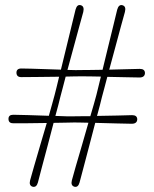

<svg xmlns="http://www.w3.org/2000/svg" viewBox="-20 -723 598 747"><path d="M289.5 -13Q284 7 269.5 3.5Q254.5 -1 259.5 -21Q264 -39 274.8 -75.8Q285.5 -112.5 298.8 -157.8Q312 -203 324 -245.5Q307 -246 292.5 -246.2Q278 -246.5 269 -246.5Q257 -246 235.5 -245.8Q214 -245.5 188.5 -245Q177.5 -202 165 -155Q152.5 -108 142.2 -69.5Q132 -31 127.5 -13Q122 7 107 3.5Q92 -1 97 -21Q102 -39 112.5 -75.8Q123 -112.5 136.2 -157.2Q149.5 -202 162 -244.5Q122.5 -244 85.8 -243.5Q49 -243 32 -243.5Q13 -243 13 -260.5Q13 -276.5 31.5 -276.5Q49 -276.5 88.8 -275.2Q128.5 -274 170 -272.5Q177.5 -298.5 183.2 -319.5Q189 -340.5 192.5 -353.5Q195.5 -365.5 200.2 -384Q205 -402.5 210 -424.5Q167.5 -424 125 -423.5Q82.5 -423 63.5 -423Q44.5 -422.5 44 -440Q44 -456.5 63 -456.5Q75.5 -456.5 100.8 -455.8Q126 -455 156.8 -454Q187.5 -453 217 -452Q227.5 -495.5 239 -542.2Q250.5 -589 259.8 -627.8Q269 -666.5 274 -686Q280 -707.5 295 -702.5Q309 -698 304 -676.5Q298.5 -657.5 288.5 -620.2Q278.5 -583 266.2 -538.2Q254 -493.5 242.5 -451Q260 -450.5 274.2 -450.2Q288.5 -450 298 -450.5Q310.5 -450.5 332 -450.8Q353.5 -451 379 -451.5Q389.5 -495 401 -542Q412.5 -589 422 -627.8Q431.5 -666.5 436 -685.5Q442 -707 457 -702.5Q471.5 -698 466 -676.5Q460.5 -657.5 450.5 -620.5Q440.5 -583.5 428.5 -538.8Q416.5 -494 405 -452Q441.5 -453 474.8 -453.8Q508 -454.5 524 -455Q543.5 -455 544 -439Q543.5 -422 523.5 -421.5Q506.5 -421.5 471 -422.5Q435.5 -423.5 397.5 -424Q391 -399 385.5 -378.5Q380 -358 376.5 -345Q373.5 -333 368.8 -314Q364 -295 357.5 -272Q398 -272.5 437.2 -273.5Q476.5 -274.5 494 -275Q513.5 -275 514 -259Q513.5 -242 493.5 -241.5Q474.5 -241.5 433 -242.8Q391.5 -244 350.5 -245Q339.5 -201.5 327 -154.8Q314.5 -108 304.5 -69.5Q294.5 -31 289.5 -13ZM214.5 -345Q211.5 -333 206.8 -314Q202 -295 195.5 -272Q219 -271 238.2 -270.5Q257.5 -270 269.5 -270.5Q279.5 -270.5 295.8 -270.8Q312 -271 331.5 -271Q339.5 -297.5 345.5 -319Q351.5 -340.5 355 -353.5Q358 -365.5 362.5 -384Q367 -402.5 372.5 -425Q349 -425.5 329.2 -425.8Q309.5 -426 297.5 -426Q287.5 -426 271.5 -425.8Q255.5 -425.5 235.5 -425Q229 -400 223.5 -379Q218 -358 214.5 -345Z"/></svg>

Font: Fraunces 144pt S050
Style: Regular
Weight: 400
Version: Version 1.000; ttfautohint (v1.8.3)